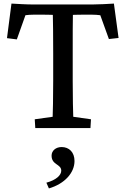

<svg xmlns="http://www.w3.org/2000/svg" viewBox="-20 -715 703 1072"><path d="M616 -695C579 -693 534 -690 496 -690H165C126 -690 81 -693 44 -695L19 -502L74 -495L122 -630C136 -632 152 -633 166 -633H211C227 -633 256 -633 275 -632C276 -614 277 -504 277 -416V-264C277 -165 275 -87 274 -63L174 -49L177 0H485L488 -49L389 -63C388 -87 386 -165 386 -264V-416C386 -504 386 -614 387 -632C406 -633 437 -633 453 -633H495C508 -633 526 -632 540 -630L588 -497L642 -503ZM239 305 253 337C342 311 396 249 396 184C396 135 366 106 324 106C292 106 268 126 268 154C268 207 322 200 322 238C322 263 294 290 239 305Z"/></svg>

Font: TPK Tissa Web Medium
Style: Regular
Weight: 500
Designer: Jacques Le Bailly, Suppakit Chalermlarp | Katatrad Co.,Ltd.
Foundry: Jacques Le Bailly, Cadson Demak Co.,Ltd.
Version: Version 5.000;Glyphs 3.1.2 (3151)